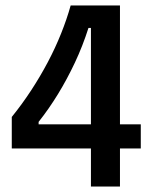

<svg xmlns="http://www.w3.org/2000/svg" viewBox="-20 -681 559 701"><path d="M23 -139V-254Q61 -301 94 -351.5Q127 -402 154.5 -454Q182 -506 203 -558.5Q224 -611 238 -661H418V0H312V-579H303Q282 -513 253.5 -452.5Q225 -392 192 -338Q159 -284 121 -236V-227H494V-139Z"/></svg>

Font: Bricolage Grotesque SemiCondensed Medium
Style: Regular
Weight: 500
Width: 4
Designer: Mathieu Triay
Foundry: Atelier Triay
Version: Version 1.001;gftools[0.9.33.dev8+g029e19f]